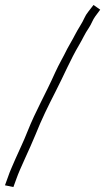

<svg xmlns="http://www.w3.org/2000/svg" viewBox="-28 -679 424 774"><path d="M26 75 38 42C53 -1 92 -79 115 -136C141 -201 165 -249 196 -310C228 -372 256 -439 291 -498C306 -523 312 -540 331 -568C340 -581 346 -600 356 -613L376 -640L349 -659L328 -632C321 -623 316 -615 313 -608C303 -585 286 -562 274 -538C264 -518 254 -503 243 -482C227 -449 210 -421 195 -388C153 -294 118 -237 82 -147C66 -106 50 -75 34 -38C22 -9 13 8 4 35L-8 68Z"/></svg>

Font: Reckless Catfish
Style: It
Weight: 400
Foundry: Cannot Into Space Fonts
Version: Version 0.2894